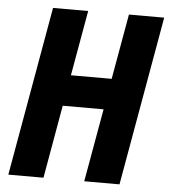

<svg xmlns="http://www.w3.org/2000/svg" viewBox="-52 -772 722 819"><g transform="rotate(5 309.0 -362.5)"><path d="M142 -725H292.5L243 -445.5H417.5L467 -725H618L490 0H339L394.5 -313H219.5L164.5 0H14Z"/></g></svg>

Font: JuliaMono ExtraBoldItalic
Style: Regular
Weight: 800
Italic angle: -9°
Monospace: yes
Designer: cormullion
Foundry: corm
Version: Version 0.049; ttfautohint (v1.8.4)